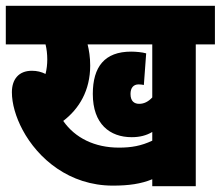

<svg xmlns="http://www.w3.org/2000/svg" viewBox="-20 -642 761 662"><path d="M655 -489H721V-622H0V-489H137C141 -473 143 -455 143 -437C143 -420 141 -403 137 -387C123 -394 108 -398 90 -398C44 -398 21 -368 21 -324C21 -285 34 -239 58 -194C111 -95 219 -2 369 -2C424 -2 466 -8 505 -24V0H655ZM460 -284C443 -284 430 -293 430 -318C430 -339 440 -351 458 -351C465 -351 471 -350 476 -349L484 -458C471 -462 448 -464 432 -464C341 -464 300 -412 300 -318C300 -214 359 -169 434 -169C462 -169 485 -175 505 -187V-157C467 -139 433 -133 390 -133C307 -133 239 -166 198 -225C253 -267 291 -330 291 -416C291 -445 287 -469 282 -489H505V-306C491 -291 476 -284 460 -284Z"/></svg>

Font: Noto Sans Devanagari ExtraCondensed Black
Style: Regular
Weight: 900
Width: 2
Designer: Jelle Bosma - Monotype Design Team
Foundry: Monotype Imaging Inc.
Version: Version 2.004